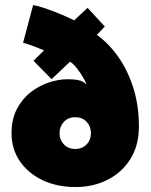

<svg xmlns="http://www.w3.org/2000/svg" viewBox="-20 -742 607 774"><path d="M26.5 -205Q26.5 -261.5 48 -302.5Q69.5 -343.5 103.5 -370Q137.5 -396.5 176.8 -409.5Q216 -422.5 251 -422.5Q277 -422.5 291.8 -419.8Q306.5 -417 314.8 -412.2Q323 -407.5 329 -401Q325 -413 314.2 -431.2Q303.5 -449.5 289.8 -467Q276 -484.5 262.5 -493.5L188 -423L115 -497L157.5 -539Q139 -547 122.2 -553.2Q105.5 -559.5 92.8 -563.8Q80 -568 73 -569.5L113.5 -721.5Q126.5 -719.5 150.8 -712Q175 -704.5 208 -691.5Q241 -678.5 279 -660L333 -710.5L402.5 -635L370.5 -601.5Q418 -567.5 456.2 -513.5Q494.5 -459.5 517.2 -388.5Q540 -317.5 540 -232Q540 -155.5 505.5 -100.8Q471 -46 413.2 -17Q355.5 12 285 12Q209 12 150.8 -16Q92.5 -44 59.5 -93Q26.5 -142 26.5 -205ZM220 -205Q220 -188 227.8 -173.5Q235.5 -159 249.8 -150.2Q264 -141.5 283 -141.5Q302.5 -141.5 316.8 -150Q331 -158.5 338.8 -173Q346.5 -187.5 346.5 -205Q346.5 -232.5 329.2 -251Q312 -269.5 283 -269.5Q254.5 -269.5 237.2 -250.5Q220 -231.5 220 -205Z"/></svg>

Font: League Spartan Thin Black
Style: Regular
Weight: 900
Version: Version 2.002